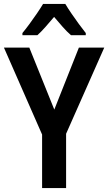

<svg xmlns="http://www.w3.org/2000/svg" viewBox="-20 -956 550 976"><path d="M256 -399 381 -714H510L316 -276V0H194V-272L0 -714H129ZM312 -936Q325 -914 343.5 -887Q362 -860 381 -834Q400 -808 416 -788V-777H341Q320 -795 298.5 -819.5Q277 -844 255 -870Q233 -844 211.5 -819.5Q190 -795 170 -777H94V-788Q109 -806 129 -833Q149 -860 168 -888Q187 -916 199 -936Z"/></svg>

Font: Noto Sans Hebrew Condensed SemiBold
Style: Regular
Weight: 600
Width: 3
Designer: Ben Nathan
Foundry: Google LLC
Version: Version 3.001; ttfautohint (v1.8.4.7-5d5b)